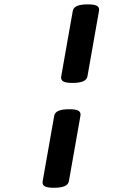

<svg xmlns="http://www.w3.org/2000/svg" viewBox="-20 -701 640 894"><path d="M441.4 -656.2Q441.4 -652.3 440.9 -649.9L387.2 -345.7Q384.3 -329.6 366.9 -322.3Q349.6 -314.9 317.4 -314.9Q289.6 -314.9 277.1 -320.6Q264.6 -326.2 264.6 -339.4Q264.6 -343.3 265.1 -345.7L318.8 -649.9Q321.8 -666 339.1 -673.3Q356.4 -680.7 388.7 -680.7Q416.5 -680.7 429 -675Q441.4 -669.4 441.4 -656.2ZM355 -168Q355 -164.1 354.5 -161.6L300.8 142.6Q297.9 158.7 280.5 166Q263.2 173.3 231 173.3Q203.1 173.3 190.7 167.7Q178.2 162.1 178.2 148.9Q178.2 145 178.7 142.6L232.4 -161.6Q235.4 -177.7 252.7 -185.1Q270 -192.4 302.2 -192.4Q330.1 -192.4 342.5 -186.8Q355 -181.2 355 -168Z"/></svg>

Font: Courier Prime
Style: Bold Italic
Weight: 700
Italic angle: -10°
Designer: Alan Dague-Greene
Foundry: Quote-Unquote Apps
Version: Version 3.018